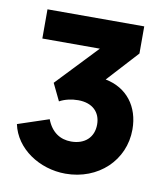

<svg xmlns="http://www.w3.org/2000/svg" viewBox="-66 -801 553 641"><g transform="rotate(10 210.5 -480.0)"><path d="M198 -215C309 -215 393 -294 393 -399C393 -477 349 -534 276 -548L372 -653V-745H44V-646H239L107 -507L135 -449C153 -459 176 -464 198 -464C247 -464 274 -436 274 -395C274 -351 244 -324 198 -324C161 -324 131 -343 115 -385L10 -350C27 -269 110 -215 198 -215Z"/></g></svg>

Font: Mluvka ExtraBold
Style: Regular
Weight: 800
Designer: Modified by Jiří Krblich, Original typeface by Gumpita Rahayu
Foundry: Gumpita Rahayu & Jiří Krblich
Version: Version 2.000;Glyphs 3.1.1 (3134)